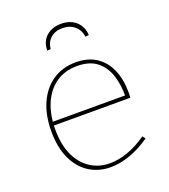

<svg xmlns="http://www.w3.org/2000/svg" viewBox="-135 -824 815 927"><g transform="rotate(-20 273.0 -360.5)"><path d="M276 6Q215 6 167 -24Q119 -54 91.5 -112.5Q64 -171 64 -254Q64 -337 91.5 -398.5Q119 -460 169.5 -494Q220 -528 288 -528Q351 -528 393.5 -499.5Q436 -471 457.5 -421Q479 -371 479 -305Q479 -300 479 -294Q479 -288 478 -277H73V-296H467L458 -290Q459 -349 443 -399Q427 -449 389.5 -479Q352 -509 288 -509Q225 -509 179.5 -477.5Q134 -446 109.5 -389Q85 -332 85 -256Q85 -178 110 -124Q135 -70 179 -41.5Q223 -13 279 -13Q322 -13 370.5 -30Q419 -47 469 -82L480 -67Q426 -30 374.5 -12Q323 6 276 6ZM285 -727Q317 -727 340.5 -715Q364 -703 378 -681Q392 -659 393 -630L375 -628Q371 -663 346 -684Q321 -705 284 -705Q247 -705 223.5 -684.5Q200 -664 197 -629L179 -628Q179 -658 192 -680Q205 -702 229 -714.5Q253 -727 285 -727Z"/></g></svg>

Font: Bitter Thin
Style: Regular
Weight: 100
Designer: Sol Matas, and Bitter project Authors
Foundry: Sol Matas
Version: Version 2.002